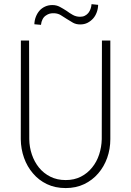

<svg xmlns="http://www.w3.org/2000/svg" viewBox="-20 -909 640 938"><path d="M519 -710.9H478L477.1 -229Q476.1 -190.4 464.4 -154.3Q452.6 -118.2 430.2 -90.8Q407.7 -62.5 375.2 -45.9Q342.8 -29.3 300.8 -29.3Q258.8 -29.3 225.8 -45.9Q192.9 -62.5 170.4 -90.3Q147.9 -118.2 135.7 -154.1Q123.5 -189.9 123 -229L122.1 -710.9H82L81.5 -229Q82 -181.2 97.4 -137.9Q112.8 -94.7 141.1 -62Q168.9 -28.8 209.2 -9.5Q249.5 9.8 300.8 9.8Q351.1 9.8 391.4 -9.5Q431.6 -28.8 460 -62Q488.3 -94.7 503.7 -137.9Q519 -181.2 519 -229ZM459.5 -885.3 427.2 -888.7Q426.3 -876.5 422.4 -865.5Q418.5 -854.5 411.6 -845.7Q404.8 -837.4 394.8 -832.3Q384.8 -827.1 371.6 -827.1Q352.1 -827.1 336.2 -835.9Q320.3 -844.7 305.2 -856Q289.6 -866.2 272.9 -875.2Q256.3 -884.3 235.8 -884.3Q215.8 -884.3 199.7 -876.7Q183.6 -869.1 172.9 -856.9Q161.6 -843.8 155 -826.7Q148.4 -809.6 147.9 -790.5L180.2 -787.6Q181.6 -802.7 188 -814.9Q194.3 -827.1 204.6 -833.5Q213.4 -839.8 223.6 -842.5Q233.9 -845.2 247.1 -844.2Q264.2 -842.8 276.6 -835.2Q289.1 -827.6 306.2 -816.4Q321.3 -806.6 336.4 -798.1Q351.6 -789.6 371.6 -789.6Q392.1 -789.6 407.7 -797.6Q423.3 -805.7 435.1 -818.8Q446.3 -831.5 452.6 -848.9Q459 -866.2 459.5 -885.3Z"/></svg>

Font: Roboto Mono ExtraLight
Style: Regular
Weight: 250
Monospace: yes
Designer: Google
Version: Version 3.000